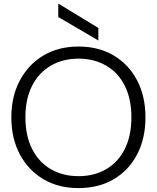

<svg xmlns="http://www.w3.org/2000/svg" viewBox="-20 -950 803 982"><path d="M381 12Q279 12 202 -33.5Q125 -79 81.5 -160.5Q38 -242 38 -350Q38 -457 81.5 -538.5Q125 -620 202 -666Q279 -712 381 -712Q485 -712 562 -666Q639 -620 681.5 -538.5Q724 -457 724 -350Q724 -242 681.5 -160.5Q639 -79 562 -33.5Q485 12 381 12ZM382 -49Q462 -49 523.5 -85Q585 -121 618.5 -188.5Q652 -256 652 -350Q652 -444 618.5 -511Q585 -578 523.5 -614Q462 -650 382 -650Q301 -650 239.5 -614Q178 -578 144 -511Q110 -444 110 -350Q110 -256 144 -188.5Q178 -121 239.5 -85Q301 -49 382 -49ZM483 -743 278 -863V-930H281L483 -807Z"/></svg>

Font: DM Sans 36pt Light
Style: Regular
Weight: 300
Designer: Colophon Foundry, Jonny Pinhorn
Foundry: Colophon Foundry
Version: Version 4.004;gftools[0.9.30]